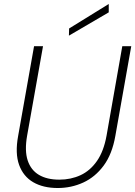

<svg xmlns="http://www.w3.org/2000/svg" viewBox="-20 -932 679 964"><path d="M270 12Q197 12 147 -17Q97 -46 76 -104Q55 -162 71 -249L151 -700H196L116 -250Q103 -175 119 -126.5Q135 -78 175.5 -54Q216 -30 278 -30Q336 -30 384.5 -52.5Q433 -75 467 -124Q501 -173 515 -251L594 -700H639L559 -249Q543 -158 500.5 -100.5Q458 -43 398 -15.5Q338 12 270 12ZM326 -753 327 -789 526 -912V-870Z"/></svg>

Font: DM Sans 17pt ExtraLight
Style: Italic
Weight: 250
Italic angle: -10°
Version: Version 4.004;gftools[0.9.30]